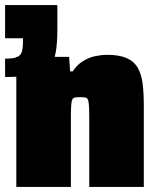

<svg xmlns="http://www.w3.org/2000/svg" viewBox="-20 -733 644 753"><path d="M44 0V-510H251L255 -453H265Q283 -480 306.5 -494Q330 -508 354.5 -513Q379 -518 399 -518Q448 -518 477 -505Q506 -492 520.5 -466.5Q535 -441 539.5 -404Q544 -367 544 -319V0H330V-269Q330 -300 329 -317Q328 -334 325 -341.5Q322 -349 314.5 -350.5Q307 -352 295 -352Q282 -352 274 -350.5Q266 -349 263 -341.5Q260 -334 259 -317Q258 -300 258 -269V0ZM0 -431V-503Q32 -503 46.5 -509Q61 -515 65.5 -529.5Q70 -544 70 -569V-583H0V-713H205V-618Q205 -564 198.5 -527.5Q192 -491 171.5 -470Q151 -449 110 -440Q69 -431 0 -431Z"/></svg>

Font: Saira Thin Black
Style: Regular
Weight: 900
Version: Version 1.101